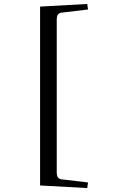

<svg xmlns="http://www.w3.org/2000/svg" viewBox="-20 -750 606 968"><path d="M182.1 185.1V-716.8L419.9 -730L423.8 -702.1L288.1 -686Q266.1 -681.6 266.1 -653.8V122.1Q266.1 149.4 288.1 153.8L423.8 169.9L419.9 198.2Z"/></svg>

Font: New Heterodox Mono
Style: Book
Weight: 400
Designer: Hao Chi Kiang <hello@hckiang.com>, Alexey Kryukov <alexios@thessalonica.org.ru>
Version: Version 0.0.3